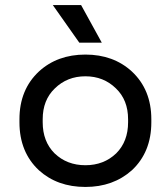

<svg xmlns="http://www.w3.org/2000/svg" viewBox="-20 -726 660 760"><path d="M579 -254V-242Q579 -124 502 -52Q428 14 318 14Q207 14 134 -52Q57 -124 57 -242V-254Q57 -371 134 -443Q207 -510 318 -510Q429 -510 502 -443Q579 -371 579 -254ZM196 -119Q245 -72 318 -72Q391 -72 440 -119Q487 -166 487 -242V-254Q487 -330 439 -376Q390 -424 318 -424Q246 -424 197 -376Q149 -330 149 -254V-242Q149 -166 196 -119ZM294 -557 189 -706H301L383 -557Z"/></svg>

Font: Rilu
Style: Bold
Weight: 500
Designer: Alí Sinisterra
Foundry: Alí Sinisterra
Version: ""